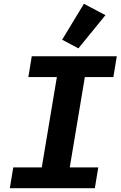

<svg xmlns="http://www.w3.org/2000/svg" viewBox="-20 -996 640 1016"><path d="M481.9 0 500 -110.1H349.1L429 -588.1H579.9L598 -698.2H148.1L130 -588.1H280.9L201 -110.1H50.1L32 0ZM308.9 -785.9 394.9 -740.1 538 -915.8 424 -975.9Z"/></svg>

Font: Margiela Mono Italic Bold It
Style: Regular
Weight: 700
Designer: Mike Abbink, Paul van der Laan, Pieter van Rosmalen
Foundry: Bold Monday
Version: Version 2.003 2021